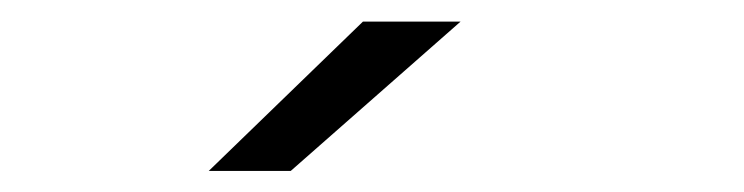

<svg xmlns="http://www.w3.org/2000/svg" viewBox="-20 -724 690 178"><path d="M249.5 -565.5H173.5L316.5 -704H407Z"/></svg>

Font: Trispace Light
Style: Regular
Weight: 300
Designer: Tyler Finck
Foundry: Etcetera Type Company
Version: Version 1.210; ttfautohint (v1.8.3)